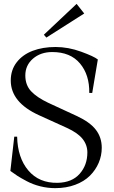

<svg xmlns="http://www.w3.org/2000/svg" viewBox="-20 -954 585 985"><path d="M481.9 -648.9 453.1 -477.1H438Q439.5 -569.8 390.4 -628.4Q341.3 -687 248 -687Q188.5 -687 149.2 -653.1Q109.9 -619.1 109.9 -566.9Q109.9 -517.6 139.6 -485.8Q169.4 -454.1 227.1 -426.8L374 -358.9Q441.4 -327.6 471.7 -288.3Q502 -249 502 -195.8Q502 -155.3 486.3 -118.7Q470.7 -82 441.4 -52.7Q412.1 -23.4 366 -6.1Q319.8 11.2 263.2 11.2Q224.1 11.2 186.3 1.7Q148.4 -7.8 116.5 -24.9Q84.5 -42 68.8 -52.2Q53.2 -62.5 33.2 -77.1L53.2 -252.9H67.9Q70.3 -144.5 125.5 -79.3Q180.7 -14.2 275.9 -16.1Q349.1 -17.6 388.7 -62.3Q428.2 -106.9 428.2 -171.9Q428.2 -210.4 403.6 -241.5Q378.9 -272.5 323.2 -297.9L180.2 -362.8Q35.2 -428.7 35.2 -541Q35.2 -595.2 65.7 -634.5Q96.2 -673.8 147.7 -693.4Q199.2 -712.9 265.1 -712.9Q330.6 -712.9 396.5 -688.7Q462.4 -664.6 481.9 -648.9ZM205.1 -775.9 217.8 -761.2 412.1 -884.8 373 -934.1Z"/></svg>

Font: Ortica Linear Light
Style: Regular
Weight: 300
Designer: Benedetta Bovani
Foundry: Collletttivo
Version: Version 2.000;Glyphs 3.1.2 (3151)